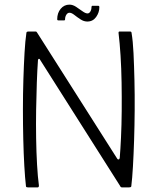

<svg xmlns="http://www.w3.org/2000/svg" viewBox="-20 -809 680 829"><path d="M486 -124Q488 -120 492 -120.5Q496 -121 497 -127Q500 -163 502.5 -216Q505 -269 505.5 -329.5Q506 -390 505 -452Q504 -514 500.5 -569Q497 -624 492 -665Q491 -673 496 -673H541Q544 -673 546 -671.5Q548 -670 548 -667Q554 -632 556.5 -579Q559 -526 560.5 -463Q562 -400 561.5 -333Q561 -266 559 -204Q557 -142 554 -90Q551 -38 547 -6Q547 -2 544 -1Q541 0 538 0H506Q501 0 498 -7L153 -551Q152 -555 148.5 -555Q145 -555 144 -550Q141 -508 139 -452.5Q137 -397 136 -335Q135 -273 136 -212Q137 -151 140 -98Q143 -45 148 -8Q148 0 143 0H100Q97 0 94.5 -1Q92 -2 92 -6Q88 -40 85 -92.5Q82 -145 80.5 -207.5Q79 -270 79 -337Q79 -404 81 -467Q83 -530 86 -582Q89 -634 94 -667Q94 -670 96.5 -671.5Q99 -673 101 -673H134Q138 -673 141 -667ZM232 -721Q227 -721 227 -726Q227 -753 242 -771Q257 -789 280 -789Q294 -789 308.5 -779.5Q323 -770 336 -760.5Q349 -751 358 -751Q365 -751 370 -759Q375 -767 375 -778Q375 -784 379 -784H404Q409 -784 409 -778Q409 -755 395 -735.5Q381 -716 357 -716Q342 -716 327.5 -725.5Q313 -735 301 -744.5Q289 -754 280 -754Q272 -754 266.5 -745.5Q261 -737 261 -726Q261 -721 257 -721Z"/></svg>

Font: Glory Light
Style: Regular
Weight: 300
Version: Version 1.011